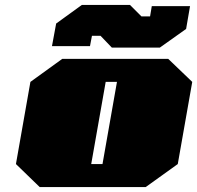

<svg xmlns="http://www.w3.org/2000/svg" viewBox="-20 -763 804 783"><path d="M436 -569 390 -617H355L347 -575H192L209 -667L314 -743H510L557 -696H592L599 -738H755L739 -645L632 -569ZM142 0 45 -94 104 -429 234 -523H666L764 -429L705 -94L574 0ZM352 -94H398L457 -429H411Z"/></svg>

Font: Tomorrow Black
Style: Italic
Weight: 900
Italic angle: -10°
Designer: Tony de Marco, Monica Rizzolli
Foundry: Just in Type
Version: Version 2.002